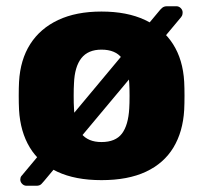

<svg xmlns="http://www.w3.org/2000/svg" viewBox="-20 -567 651 615"><path d="M305 10Q221 10 163.5 -17Q106 -44 75.5 -94.5Q45 -145 41 -215Q40 -235 40 -260.5Q40 -286 41 -305Q45 -376 77 -426Q109 -476 166.5 -503Q224 -530 305 -530Q387 -530 444.5 -503Q502 -476 534 -426Q566 -376 570 -305Q571 -286 571 -260.5Q571 -235 570 -215Q566 -145 535.5 -94.5Q505 -44 447.5 -17Q390 10 305 10ZM305 -112Q350 -112 370.5 -139Q391 -166 394 -220Q395 -235 395 -260Q395 -285 394 -300Q391 -353 370.5 -380.5Q350 -408 305 -408Q262 -408 240.5 -380.5Q219 -353 217 -300Q216 -285 216 -260Q216 -235 217 -220Q219 -166 240.5 -139Q262 -112 305 -112ZM65 28Q57 28 51 22Q45 16 45 8Q45 5 46 1.5Q47 -2 51 -6L490 -532Q493 -536 499 -541.5Q505 -547 515 -547H545Q553 -547 559 -541Q565 -535 565 -527Q565 -526 564.5 -521.5Q564 -517 560 -512L121 13Q118 17 112.5 22.5Q107 28 97 28Z"/></svg>

Font: Rubik
Style: Bold
Weight: 700
Designer: Hubert and Fischer
Foundry: Hubert and Fischer
Version: Version 2.300;gftools[0.9.30]